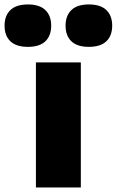

<svg xmlns="http://www.w3.org/2000/svg" viewBox="-99 -822 512 842"><path d="M58.5 0V-548.5H255.5V0ZM290.5 -616.5Q239.5 -616.5 214 -641Q188.5 -665.5 188.5 -709.5Q188.5 -753 214 -777.8Q239.5 -802.5 290.5 -802.5Q342 -802.5 367.5 -777.8Q393 -753 393 -709.5Q393 -665.5 367.5 -641Q342 -616.5 290.5 -616.5ZM23.5 -616.5Q-28 -616.5 -53.5 -641Q-79 -665.5 -79 -709.5Q-79 -753 -53.5 -777.8Q-28 -802.5 23.5 -802.5Q74.5 -802.5 100 -777.8Q125.5 -753 125.5 -709.5Q125.5 -665.5 100 -641Q74.5 -616.5 23.5 -616.5Z"/></svg>

Font: Encode Sans SemiExpanded SemiExpanded ExtraBold
Style: Regular
Weight: 800
Width: 6
Designer: Multiple Designers
Foundry: Impallari Type
Version: Version 3.000; ttfautohint (v1.8.3) -l 8 -r 50 -G 200 -x 14 